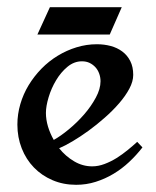

<svg xmlns="http://www.w3.org/2000/svg" viewBox="-20 -509 437 539"><path d="M379.9 -95.2Q362.8 -73.2 342.5 -54.2Q322.3 -35.2 298.6 -21Q274.9 -6.8 248.5 1.5Q222.2 9.8 193.8 9.8Q157.7 9.8 127.4 -3.2Q97.2 -16.1 75.2 -38.8Q53.2 -61.5 41 -92.5Q28.8 -123.5 28.8 -159.2Q28.8 -188.5 37.1 -216.8Q45.4 -245.1 60.5 -270Q75.7 -294.9 96.4 -316.2Q117.2 -337.4 142.1 -352.5Q167 -367.7 194.8 -376.2Q222.7 -384.8 252 -384.8Q272.5 -384.8 290.8 -379.9Q309.1 -375 323.2 -364.5Q337.4 -354 345.7 -337.6Q354 -321.3 354 -298.8Q354 -280.3 343 -259.8Q332 -239.3 314.2 -218.8Q296.4 -198.2 273.9 -178.5Q251.5 -158.7 228.3 -141.8Q205.1 -125 183.6 -112.3Q162.1 -99.6 146 -92.8Q164.1 -70.3 188 -56.2Q211.9 -42 238.8 -42Q255.9 -42 273.4 -48.6Q291 -55.2 307.4 -65.4Q323.7 -75.7 338.6 -87.9Q353.5 -100.1 365.2 -110.8ZM262.2 -280.8Q262.2 -292 258.5 -302.2Q254.9 -312.5 248 -320.1Q241.2 -327.6 231.7 -332.3Q222.2 -336.9 210 -336.9Q188 -336.9 169.4 -321.5Q150.9 -306.2 137.5 -283.7Q124 -261.2 116.5 -236.1Q108.9 -210.9 108.9 -191.9Q108.9 -173.3 114.7 -153.8Q120.6 -134.3 130.9 -116.2Q150.4 -127 173.3 -146Q196.3 -165 216.1 -187.7Q235.8 -210.4 249 -234.9Q262.2 -259.3 262.2 -280.8ZM85 -412.1 120.1 -488.8H321.8L288.1 -412.1Z"/></svg>

Font: Redressed
Style: Regular
Weight: 400
Designer: Astigmatic (AOETI)
Foundry: Astigmatic (AOETI)
Version: Version 1.001